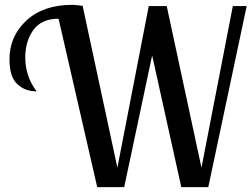

<svg xmlns="http://www.w3.org/2000/svg" viewBox="-20 -770 1036 790"><path d="M19 -526Q19 -621 88.5 -685.5Q158 -750 277 -750Q292 -750 320 -746L463 -80L592 -745H666L809 -80L938 -745H995L837 0H726L606 -542L491 0H380L221 -693Q151 -693 117.5 -647Q84 -601 84 -534Q84 -455 131 -394Q83 -394 51 -424Q19 -454 19 -526Z"/></svg>

Font: Lobster Two
Style: Regular
Weight: 400
Designer: Pablo Impallari
Foundry: Pablo Impallari. www.impallari.com
Version: Version 1.006